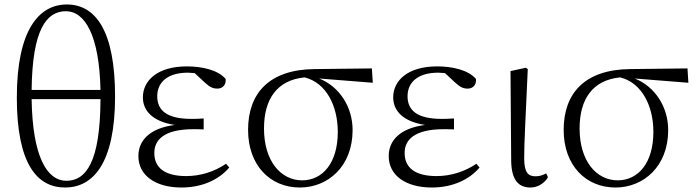

<svg xmlns="http://www.w3.org/2000/svg" viewBox="-20 -822 3110 856"><path d="M270 14C394 14 493 -92 493 -392C493 -685 406 -802 278 -802C154 -802 55 -689 55 -387C55 -95 143 14 270 14ZM276 -16C191 -16 125 -120 121 -380H428C427 -98 363 -16 276 -16ZM121 -421C124 -690 187 -772 274 -772C358 -772 423 -665 428 -421Z M789 14C883 14 957 -22 1002 -75L988 -92C936 -57 875 -37 810 -37C715 -37 668 -74 668 -140C668 -197 709 -246 843 -246C854 -246 863 -246 888 -245V-294C864 -292 849 -292 833 -292C721 -292 681 -332 681 -393C681 -456 728 -498 818 -498L848 -496L892 -455C916 -433 929 -427 950 -427C972 -427 989 -444 986 -470C952 -510 881 -526 813 -526C681 -526 617 -462 617 -388C617 -328 661 -280 759 -265C645 -250 597 -194 597 -126C597 -40 673 14 789 14Z M1317 14C1442 14 1552 -80 1552 -242C1552 -346 1493 -436 1403 -472L1642 -453L1638 -517L1382 -514C1181 -512 1086 -407 1086 -243C1086 -84 1185 14 1317 14ZM1338 -477C1435 -453 1486 -349 1486 -234C1486 -95 1418 -18 1327 -18C1232 -18 1157 -104 1157 -249C1157 -380 1215 -465 1338 -477Z M1905 14C1999 14 2073 -22 2118 -75L2104 -92C2052 -57 1991 -37 1926 -37C1831 -37 1784 -74 1784 -140C1784 -197 1825 -246 1959 -246C1970 -246 1979 -246 2004 -245V-294C1980 -292 1965 -292 1949 -292C1837 -292 1797 -332 1797 -393C1797 -456 1844 -498 1934 -498L1964 -496L2008 -455C2032 -433 2045 -427 2066 -427C2088 -427 2105 -444 2102 -470C2068 -510 1997 -526 1929 -526C1797 -526 1733 -462 1733 -388C1733 -328 1777 -280 1875 -265C1761 -250 1713 -194 1713 -126C1713 -40 1789 14 1905 14Z M2345 14C2382 14 2411 -10 2423 -32L2415 -49C2401 -42 2388 -36 2368 -36C2336 -36 2317 -51 2317 -116C2317 -195 2323 -282 2333 -514L2324 -520L2256 -505L2259 -110C2259 -19 2292 14 2345 14Z M2724 14C2849 14 2959 -80 2959 -242C2959 -346 2900 -436 2810 -472L3049 -453L3045 -517L2789 -514C2588 -512 2493 -407 2493 -243C2493 -84 2592 14 2724 14ZM2745 -477C2842 -453 2893 -349 2893 -234C2893 -95 2825 -18 2734 -18C2639 -18 2564 -104 2564 -249C2564 -380 2622 -465 2745 -477Z"/></svg>

Font: Noto Serif TC Light
Style: Regular
Weight: 300
Designer: Ryoko NISHIZUKA 西塚涼子 (kana & ideographs); Frank Grießhammer (Latin, Greek & Cyrillic); Wenlong ZHANG 张文龙 (bopomofo); San
Foundry: Adobe
Version: Version 2.001;hotconv 1.1.0;makeotfexe 2.6.0